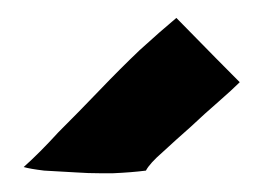

<svg xmlns="http://www.w3.org/2000/svg" viewBox="-20 -712 295 210"><path d="M132.8 -657.2Q111.3 -636.7 88.9 -613.3Q66.4 -589.8 43.9 -567.4Q23.4 -544.9 5.9 -529.3Q12.7 -527.3 28.3 -525.4Q43.9 -524.4 63.5 -523.4Q76.2 -522.5 89.8 -522.5Q96.7 -522.5 103.5 -522.5Q124 -523.4 139.6 -525.4Q143.6 -533.2 158.2 -545.9Q171.9 -558.6 188.5 -573.2Q204.1 -587.9 218.8 -600.6Q234.4 -614.3 241.2 -621.1Q241.2 -621.1 242.2 -622.1Q224.6 -639.6 172.9 -692.4Q155.3 -677.7 132.8 -657.2Z"/></svg>

Font: Londrina Solid
Style: NNS
Weight: 400
Designer: Marcelo Magalhaes
Version: Version 1.002